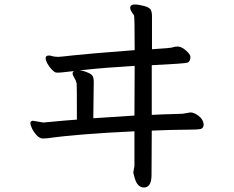

<svg xmlns="http://www.w3.org/2000/svg" viewBox="-20 -760 1040 854"><path d="M333 -447Q349 -446 366 -439Q387 -431 392 -422Q397 -413 397 -395L395 -234L578 -246L579 -467Q443 -459 354 -449Q343 -448 333 -447ZM620 74Q590 74 578 28L573 9Q573 4 578 -22V-176Q324 -164 191 -145Q183 -144 171 -144Q156 -144 142.5 -159Q129 -174 122 -189.5Q115 -205 115 -211Q115 -221 125 -223L173 -215Q288 -226 322 -228Q322 -382 321 -389Q318 -402 310.5 -414Q303 -426 303 -433Q303 -441 310 -444Q262 -439 256 -438Q248 -437 242 -437Q239 -437 231.5 -437Q224 -437 211.5 -449.5Q199 -462 191 -477Q183 -492 183 -501Q183 -513 197 -513Q206 -513 211.5 -510.5Q217 -508 239 -507Q246 -507 308 -514Q370 -521 579 -537Q579 -689 576 -692Q559 -714 559 -725Q559 -740 580 -740Q596 -740 620.5 -733.5Q645 -727 650.5 -716.5Q656 -706 656 -688V-541Q739 -546 748.5 -549.5Q758 -553 770 -553Q787 -553 806.5 -536Q826 -519 827 -508Q827 -486 814 -481.5Q801 -477 655 -470V-249Q685 -251 792 -254L827 -260Q843 -260 863 -245Q883 -230 886 -208Q886 -190 873 -186.5Q860 -183 802.5 -183Q745 -183 655 -179Q654 -103 654 18Q654 74 620 74Z"/></svg>

Font: LXGW WenKai Mono Medium
Style: Regular
Weight: 500
Monospace: yes
Designer: LXGW / Fontworks Inc.
Foundry: LXGW / Fontworks Inc.
Version: Version 1.520; June 14, 2025